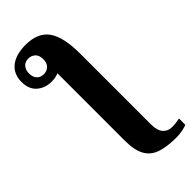

<svg xmlns="http://www.w3.org/2000/svg" viewBox="-398 -823 1120 1120"><g transform="rotate(-45 162.5 -262.5)"><path d="M323 240Q246 240 196 223Q146 206 121.5 162.5Q97 119 97 37V-516Q72 -505 39 -505Q-14 -505 -50.5 -536.5Q-87 -568 -87 -628Q-87 -694 -42 -729.5Q3 -765 82 -765Q184 -765 228 -702.5Q272 -640 272 -505V80Q272 131 293 155Q314 179 348 179Q366 179 381.5 177Q397 175 412 172V224Q400 230 373.5 235Q347 240 323 240ZM38 -568Q62 -568 79.5 -584Q97 -600 97 -632Q97 -666 79.5 -681.5Q62 -697 38 -697Q9 -697 -6 -678.5Q-21 -660 -21 -632Q-21 -602 -5 -585Q11 -568 38 -568Z"/></g></svg>

Font: Noto Serif ExtraBold
Style: Regular
Weight: 800
Designer: Monotype Design Team
Foundry: Monotype Imaging Inc.
Version: Version 2.014